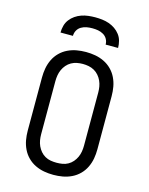

<svg xmlns="http://www.w3.org/2000/svg" viewBox="-139 -1041 878 1134"><g transform="rotate(15 300.0 -473.5)"><path d="M300 8Q271 8 243 3Q215 -2 189 -14.5Q163 -27 142.5 -47.5Q122 -68 109.5 -94Q97 -120 92 -148Q87 -176 87 -205V-530Q87 -559 92 -587Q97 -615 109.5 -641Q122 -667 142.5 -687.5Q163 -708 189 -720.5Q215 -733 243 -738Q271 -743 300 -743Q329 -743 357 -738Q385 -733 411 -720.5Q437 -708 457.5 -687.5Q478 -667 490.5 -641Q503 -615 508 -587Q513 -559 513 -530V-205Q513 -176 508 -148Q503 -120 490.5 -94Q478 -68 457.5 -47.5Q437 -27 411 -14.5Q385 -2 357 3Q329 8 300 8ZM300 -66Q318 -66 336 -69Q354 -72 370 -81Q386 -90 398 -104Q410 -118 417.5 -134.5Q425 -151 428 -169Q431 -187 431 -205V-530Q431 -548 428 -566Q425 -584 417.5 -600.5Q410 -617 398 -631Q386 -645 370 -654Q354 -663 336 -666.5Q318 -670 300 -670Q282 -670 264 -666.5Q246 -663 230 -654Q214 -645 202 -631Q190 -617 182.5 -600.5Q175 -584 172 -566Q169 -548 169 -530V-205Q169 -187 172 -169Q175 -151 182.5 -134.5Q190 -118 202 -104Q214 -90 230 -81Q246 -72 264 -69Q282 -66 300 -66ZM124 -815Q124 -836 129.5 -857Q135 -878 148 -895Q161 -912 178.5 -924Q196 -936 216 -943Q236 -950 257.5 -952.5Q279 -955 300 -955Q321 -955 342.5 -952.5Q364 -950 384 -943Q404 -936 421.5 -924Q439 -912 452 -895Q465 -878 470.5 -857Q476 -836 476 -815H400Q400 -833 391.5 -848.5Q383 -864 367.5 -873Q352 -882 335 -885Q318 -888 300 -888Q282 -888 265 -885Q248 -882 232.5 -873Q217 -864 208.5 -848.5Q200 -833 200 -815Z"/></g></svg>

Font: Iosevka Plex Etoile
Style: Regular
Weight: 400
Designer: Belleve Invis
Foundry: Belleve Invis
Version: Version 25.1.1; ttfautohint (v1.8.4)